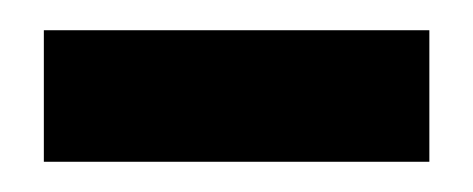

<svg xmlns="http://www.w3.org/2000/svg" viewBox="-20 -707 313 127"><path d="M9 -600V-687H264V-600Z"/></svg>

Font: AXENEO7
Style: Regular
Weight: 400
Designer: Hector Gatti, Simon Guibord
Foundry: Omnibus-Type, Jean-Christophe Thérien
Version: Version 1.000